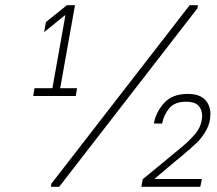

<svg xmlns="http://www.w3.org/2000/svg" viewBox="-20 -720 837 740"><path d="M113 -380H182L232 -661H230L150 -596L157 -635L238 -700H269L212 -380H277L272 -350H108ZM741 -688 208 0H176L178 -12L711 -700H743ZM577 -30H758L752 0H525L530 -29L638 -118L656 -133Q706 -172 732.5 -204Q759 -236 759 -275Q759 -298 744.5 -313Q730 -328 698 -328Q653 -328 632 -302.5Q611 -277 605 -244H573Q581 -288 612.5 -323Q644 -358 703 -358Q749 -358 770 -336Q791 -314 791 -281Q791 -248 776 -220Q761 -192 739.5 -171Q718 -150 681 -119L660 -102L577 -32Z"/></svg>

Font: Be Vietnam Thin
Style: Italic
Weight: 250
Italic angle: -9°
Designer: Gabriel Lam
Foundry: TypeRant
Version: Version 3.000